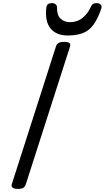

<svg xmlns="http://www.w3.org/2000/svg" viewBox="-20 -1205 676 1239"><path d="M95 14Q73 14 62.5 7Q52 0 56 -16L342 -908Q347 -922 359.5 -928.5Q372 -935 394 -935Q417 -935 427 -928Q437 -921 432 -905L146 -14Q142 0 130 7Q118 14 95 14ZM417 -976Q344 -976 306.5 -1021Q269 -1066 279 -1157Q281 -1172 290 -1178.5Q299 -1185 314 -1185Q329 -1185 338.5 -1177.5Q348 -1170 348 -1157Q347 -1107 371 -1084.5Q395 -1062 432 -1062Q478 -1062 511.5 -1088.5Q545 -1115 563 -1155Q571 -1173 580 -1179Q589 -1185 603 -1185Q620 -1185 629.5 -1175.5Q639 -1166 634 -1151Q611 -1083 582.5 -1044.5Q554 -1006 513.5 -991Q473 -976 417 -976Z"/></svg>

Font: Playwrite DE LA
Style: Regular
Weight: 400
Designer: Veronika Burian, José Scaglione
Foundry: TypeTogether
Version: Version 1.002